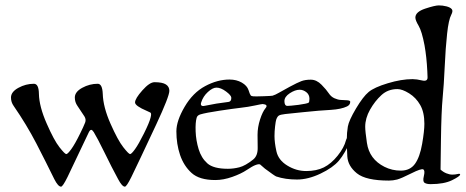

<svg xmlns="http://www.w3.org/2000/svg" viewBox="-20 -660 1717 708"><path d="M604.5 -325.2Q604.5 -304.7 556.2 -201.2Q488.8 -57.1 464.4 -7.3Q446.8 28.3 440.4 28.3Q430.2 28.3 415.5 0.5Q392.1 -42.5 364.3 -99.6Q338.9 -151.4 325.7 -172.9Q320.3 -181.2 316.4 -181.2Q312 -181.2 307.6 -172.4L229 -7.3Q211.4 28.3 205.1 28.3Q194.3 28.3 180.2 0.5Q150.4 -60.5 114.3 -130.4Q78.1 -200.2 30.3 -269.5Q20.5 -283.2 20.5 -300.3Q20.5 -321.3 47.9 -336.2Q75.2 -351.1 105 -351.1Q123 -351.1 123.5 -314Q124.5 -267.1 152.3 -204.1Q179.2 -142.6 199.2 -117.2Q219.2 -91.8 224.4 -91.8Q229.5 -91.8 242.9 -110.1Q256.3 -128.4 275.9 -168.5Q287.6 -191.9 293.9 -208Q298.3 -219.2 291.5 -230.5L265.6 -269.5Q255.9 -283.2 255.9 -300.3Q255.9 -321.3 283.2 -336.2Q310.5 -351.1 340.3 -351.1Q357.4 -351.1 358.9 -314Q360.4 -265.1 387.5 -203.9Q414.6 -142.6 434.6 -117.2Q454.6 -91.8 459.7 -91.8Q464.8 -91.8 478 -110.1Q491.2 -128.4 511 -168.2Q530.8 -208 535.2 -226.1Q539.6 -242.7 534.2 -245.1L521.5 -251Q478 -269.5 478 -282.2Q478 -296.4 504.9 -326.7Q531.7 -356.9 549.8 -356.9Q579.1 -356.9 591.8 -348.6Q604.5 -340.3 604.5 -325.2Z M1271.5 -284.7Q1271.5 -273.4 1259.8 -267.6Q1238.3 -257.3 1200.7 -254.9Q1163.1 -252.4 1154.1 -251.7Q1145 -251 1097.2 -246.3Q1049.3 -241.7 1031.7 -239.5Q1014.2 -237.3 1009.3 -234.4Q1002.9 -231.4 998.5 -218.8Q996.6 -212.9 994.4 -194.3Q992.2 -175.8 992.2 -158.2Q992.2 -134.3 999.3 -102.1Q1006.3 -69.8 1039.3 -49.6Q1072.3 -29.3 1108.9 -29.3Q1147 -29.3 1174.1 -42.7Q1201.2 -56.2 1225.1 -85.9Q1249 -115.7 1255.9 -143.1Q1259.3 -156.7 1272.5 -158.2Q1280.8 -159.2 1274.4 -145Q1252 -93.8 1229.7 -67.6Q1207.5 -41.5 1161.9 -19.8Q1116.2 2 1075.2 2Q1031.7 2 998.5 -9.3Q993.2 -11.2 957 -38.1Q940.9 -52.7 939 -53.7Q933.6 -55.7 922.4 -51.5Q911.1 -47.4 889.9 -33.2Q868.7 -19 836.2 -7.6Q803.7 3.9 773.9 3.9Q715.3 3.9 686.5 -22.2Q657.7 -48.3 644 -88.6Q630.4 -128.9 630.4 -175.8Q630.4 -214.4 660.9 -266.4Q691.4 -318.4 736.6 -342.5Q781.7 -366.7 826.2 -366.7Q852.1 -366.7 871.6 -355.5Q891.1 -344.2 896.5 -327.6Q901.4 -312 904.3 -308.6Q906.7 -305.2 914.6 -304.7Q923.8 -304.2 952.4 -305.2Q981 -306.2 984.9 -307.1Q995.1 -310.1 1007.8 -317.6Q1020.5 -325.2 1048.8 -340.3Q1077.1 -355.5 1091.3 -360.8Q1105.5 -366.2 1126 -366.2Q1147.5 -366.2 1165.8 -347.4Q1184.1 -328.6 1192.4 -315.9Q1200.7 -303.2 1213.4 -297.6Q1226.1 -292 1236.6 -291.5Q1247.1 -291 1259.3 -290.3Q1271.5 -289.6 1271.5 -284.7ZM1121.1 -295.9Q1121.1 -311 1109.6 -320.1Q1098.1 -329.1 1085 -329.1Q1068.4 -329.1 1048.6 -316.2Q1028.8 -303.2 1028.8 -287.1Q1028.8 -269.5 1040 -269.5Q1049.3 -269.5 1081.1 -273.4Q1112.3 -277.8 1117.7 -281.2Q1121.1 -283.2 1121.1 -295.9ZM833 -299.3Q833 -308.1 813.7 -322.5Q794.4 -336.9 778.3 -336.9Q764.2 -336.9 746.6 -320.8Q729 -304.7 722.2 -283.2Q720.7 -279.3 720.7 -276.4Q720.7 -269 729.5 -269Q731.9 -269 735.8 -270Q776.9 -278.8 822.8 -284.2Q833 -285.6 833 -299.3ZM930.2 -117.2Q929.7 -134.3 929.7 -162.6Q929.7 -190.9 939 -219.5Q948.2 -248 959.2 -261.2Q970.2 -274.4 948.7 -276.4Q944.8 -276.4 919.9 -271Q895 -265.6 867.2 -262.5Q839.4 -259.3 789.1 -251.7Q738.8 -244.1 719.2 -238.3Q707.5 -234.9 705.1 -225.6Q700.2 -208.5 701.4 -175.5Q702.6 -142.6 712.4 -110.1Q722.2 -77.6 744.6 -57.6Q767.1 -37.6 820.3 -37.6Q841.3 -37.6 863 -43.2Q884.8 -48.8 913.6 -71.8Q931.2 -85.9 930.2 -117.2Z M1676.8 -16.6Q1676.8 -10.3 1647.2 4.4Q1617.7 19 1567.9 19Q1552.7 19 1545.4 13.9Q1538.1 8.8 1543 -11Q1547.9 -30.8 1541 -35.2Q1534.2 -39.6 1496.8 -20.8Q1459.5 -2 1444.3 2Q1429.2 5.9 1414.1 5.9Q1329.1 5.9 1295.9 -21Q1262.7 -47.9 1260.7 -83.5Q1258.8 -119.1 1258.8 -145Q1258.8 -170.9 1262.7 -193.4Q1266.6 -215.8 1292.7 -259.8Q1318.8 -303.7 1339.4 -320.8Q1359.9 -337.9 1409.9 -353Q1460 -368.2 1501.5 -368.2Q1516.1 -368.2 1536.6 -363.3Q1557.6 -358.4 1556.6 -376L1555.7 -397.5Q1553.2 -449.7 1545.4 -493.2Q1535.6 -544.9 1523.7 -564.9Q1511.7 -585 1511.7 -595.2Q1511.7 -616.2 1547.9 -628.2Q1584 -640.1 1598.1 -640.1Q1612.3 -640.1 1626.5 -636.5Q1640.6 -632.8 1646 -626.2Q1651.4 -619.6 1644 -605.5Q1634.3 -587.4 1628.7 -535.6Q1623 -483.9 1619.9 -414.6Q1616.7 -345.2 1612.3 -299.8Q1607.4 -248.5 1606 -144.5L1604.5 -34.7Q1613.8 -25.9 1625.7 -21Q1637.7 -16.1 1647.9 -16.1Q1658.2 -16.1 1667.5 -18.3Q1676.8 -20.5 1676.8 -16.6ZM1544.9 -203.6Q1544.9 -246.1 1529.5 -272.9Q1514.2 -299.8 1488.8 -315.7Q1463.4 -331.5 1445.3 -331.5Q1410.6 -331.5 1386.5 -309.3Q1362.3 -287.1 1344.5 -255.6Q1326.7 -224.1 1326.7 -192.4Q1326.7 -175.8 1333 -133.3Q1337.4 -103 1353.5 -81.1Q1369.6 -59.1 1397.7 -44.9Q1425.8 -30.8 1458 -30.8Q1492.2 -30.8 1510.3 -55.9Q1528.3 -81.1 1536.6 -129.2Q1544.9 -177.2 1544.9 -203.6Z"/></svg>

Font: Eadui
Style: Medium
Weight: 500
Designer: Peter S. Baker
Version: Version 1.1